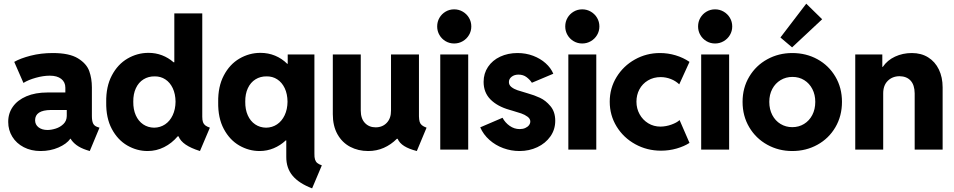

<svg xmlns="http://www.w3.org/2000/svg" viewBox="-20 -826 5269 1060"><path d="M25.4 -152.3Q24.9 -199.7 50.8 -236.6Q76.7 -273.4 125.7 -294.4Q174.8 -315.4 242.2 -315.4H340.8V-341.8Q340.8 -372.6 318.1 -390.4Q295.4 -408.2 254.9 -408.2Q219.2 -408.2 178 -396.7Q136.7 -385.3 109.4 -368.2L58.6 -484.4Q92.3 -503.9 149.2 -518.6Q206.1 -533.2 271.5 -533.2Q362.8 -533.2 410.4 -503.9Q458 -474.6 472.7 -433.6Q487.3 -392.6 487.3 -343.8V-185.5Q487.3 -158.2 494.1 -144.3Q501 -130.4 517.6 -125L529.3 -121.1L475.6 7.8L457 2Q424.3 -8.8 402.3 -25.1Q380.4 -41.5 369.6 -60.5H368.7Q347.7 -31.2 302.7 -11.7Q257.8 7.8 204.1 7.8Q151.9 7.8 111.1 -13.4Q70.3 -34.7 47.9 -71.3Q25.4 -107.9 25.4 -152.3ZM242.2 -108.4Q263.2 -108.4 287.8 -116.2Q312.5 -124 330.3 -141.4Q348.1 -158.7 348.6 -185.5V-218.8H260.7Q173.8 -217.8 173.8 -162.1Q173.8 -137.7 192.9 -123Q211.9 -108.4 242.2 -108.4Z M965.8 -73.2H960.9Q928.7 -35.2 886 -13.7Q843.3 7.8 794.9 7.8Q735.8 7.8 682.9 -22.7Q629.9 -53.2 597.4 -114Q564.9 -174.8 566.4 -261.7Q564.9 -347.7 597.4 -409.4Q629.9 -471.2 684.1 -502.7Q738.3 -534.2 799.8 -534.2Q839.4 -534.2 874.5 -520.8Q909.7 -507.3 938 -482.4H942.4V-752H1096.7V-181.6Q1096.7 -162.6 1100.6 -151.6Q1104.5 -140.6 1113.3 -133.8Q1122.1 -127 1138.7 -121.1L1084 7.8Q1034.2 -7.8 1004.9 -27.8Q975.6 -47.9 965.8 -73.2ZM949.2 -264.6Q948.7 -307.6 933.6 -339.4Q918.5 -371.1 892.6 -387.9Q866.7 -404.8 834 -404.3Q799.3 -404.8 772.2 -387.9Q745.1 -371.1 730.2 -339.1Q715.3 -307.1 715.8 -264.6Q715.3 -221.7 729.7 -189.5Q744.1 -157.2 770.5 -139.4Q796.9 -121.6 831.1 -121.1Q864.7 -121.6 891.4 -139.4Q918 -157.2 933.3 -189.7Q948.7 -222.2 949.2 -264.6Z M1560.5 40V-50.8H1557.6Q1527.8 -22.9 1491 -7.6Q1454.1 7.8 1413.1 7.8Q1354 7.8 1301 -22.7Q1248 -53.2 1215.6 -114Q1183.1 -174.8 1184.6 -261.7Q1183.1 -347.7 1215.6 -409.4Q1248 -471.2 1302.2 -502.7Q1356.4 -534.2 1418 -534.2Q1460.9 -534.2 1498.8 -518.6Q1536.6 -502.9 1565.9 -473.6H1568.4V-525.4H1715.8V21.5Q1715.3 42.5 1719.2 54.7Q1723.1 66.9 1731.7 74Q1740.2 81.1 1756.8 86.9L1703.1 213.9Q1630.9 186.5 1595.5 144.3Q1560.1 102.1 1560.5 40ZM1567.4 -264.6Q1566.9 -307.6 1551.8 -339.4Q1536.6 -371.1 1510.7 -387.9Q1484.9 -404.8 1452.1 -404.3Q1417.5 -404.8 1390.4 -387.9Q1363.3 -371.1 1348.4 -339.1Q1333.5 -307.1 1334 -264.6Q1333.5 -221.7 1347.9 -189.5Q1362.3 -157.2 1388.7 -139.4Q1415 -121.6 1449.2 -121.1Q1482.9 -121.6 1509.5 -139.4Q1536.1 -157.2 1551.5 -189.7Q1566.9 -222.2 1567.4 -264.6Z M1817.4 -195.3V-525.4H1971.7V-215.8Q1971.7 -171.4 1994.6 -147.2Q2017.6 -123 2053.7 -123Q2091.8 -123 2115.5 -148.2Q2139.2 -173.3 2138.7 -215.8V-525.4H2293V-183.6Q2293.5 -164.6 2296.9 -153.3Q2300.3 -142.1 2309.1 -134.8Q2317.9 -127.4 2335 -121.1L2281.2 7.8Q2237.3 -3.4 2211.4 -19.8Q2185.5 -36.1 2175.3 -59.6H2170.9Q2138.7 -27.3 2098.9 -9.8Q2059.1 7.8 2012.7 7.8Q1957.5 7.8 1913.1 -15.6Q1868.7 -39.1 1843 -85Q1817.4 -130.9 1817.4 -195.3Z M2410.6 -525.4H2564.9V0H2410.6ZM2393.6 -679.7Q2393.6 -706.1 2406 -727.5Q2418.5 -749 2439.9 -761.7Q2461.4 -774.4 2487.3 -774.4Q2513.2 -774.4 2534.9 -761.7Q2556.6 -749 2569.3 -727.5Q2582 -706.1 2582 -679.7Q2582 -654.3 2569.3 -632.8Q2556.6 -611.3 2534.9 -598.6Q2513.2 -585.9 2487.3 -585.9Q2461.4 -585.9 2439.9 -598.6Q2418.5 -611.3 2406 -632.8Q2393.6 -654.3 2393.6 -679.7Z M2631.3 -123 2754.4 -175.8Q2768.6 -148.9 2793.9 -131.1Q2819.3 -113.3 2849.1 -113.3Q2866.7 -113.3 2880.1 -119.4Q2893.6 -125.5 2900.6 -135Q2907.7 -144.5 2907.7 -155.3Q2907.7 -170.4 2892.6 -181.6Q2877.4 -192.9 2857.9 -199.7Q2838.4 -206.5 2809.1 -214.8Q2797.4 -218.8 2792.5 -219.7Q2725.6 -238.8 2687.7 -277.1Q2649.9 -315.4 2649.9 -374Q2649.9 -420.4 2674.3 -456.8Q2698.7 -493.2 2741.5 -513.2Q2784.2 -533.2 2837.4 -533.2Q2882.8 -533.2 2923.1 -518.1Q2963.4 -502.9 2992.4 -476.8Q3021.5 -450.7 3034.7 -418.9L2916.5 -369.1Q2905.3 -386.2 2887 -400.1Q2868.7 -414.1 2842.3 -414.1Q2819.8 -414.1 2804.7 -402.3Q2789.6 -390.6 2789.6 -373Q2789.6 -356.4 2803.5 -345.5Q2817.4 -334.5 2836.9 -327.9Q2856.4 -321.3 2894 -310.5Q2929.2 -300.8 2960.9 -286.1Q2992.7 -271.5 3019 -240Q3045.4 -208.5 3045.4 -159.2Q3045.4 -110.8 3018.6 -72.8Q2991.7 -34.7 2946.5 -13.4Q2901.4 7.8 2848.1 7.8Q2801.8 7.8 2758.5 -8.1Q2715.3 -23.9 2681.9 -53.7Q2648.4 -83.5 2631.3 -123Z M3117.7 -525.4H3272V0H3117.7ZM3100.6 -679.7Q3100.6 -706.1 3113 -727.5Q3125.5 -749 3147 -761.7Q3168.5 -774.4 3194.3 -774.4Q3220.2 -774.4 3241.9 -761.7Q3263.7 -749 3276.4 -727.5Q3289.1 -706.1 3289.1 -679.7Q3289.1 -654.3 3276.4 -632.8Q3263.7 -611.3 3241.9 -598.6Q3220.2 -585.9 3194.3 -585.9Q3168.5 -585.9 3147 -598.6Q3125.5 -611.3 3113 -632.8Q3100.6 -654.3 3100.6 -679.7Z M3346.2 -264.6Q3346.2 -338.9 3383.8 -400.4Q3421.4 -461.9 3485.1 -497.6Q3548.8 -533.2 3623.5 -533.2Q3668 -533.2 3710.2 -520.5Q3752.4 -507.8 3786.6 -484.4L3730 -360.4Q3710 -379.4 3683.8 -389.6Q3657.7 -399.9 3628.4 -400.4Q3587.9 -400.4 3557.1 -381.8Q3526.4 -363.3 3510 -332.5Q3493.7 -301.8 3493.7 -264.6Q3493.7 -227.1 3511 -195.6Q3528.3 -164.1 3558.6 -145.5Q3588.9 -127 3626.5 -127Q3657.2 -127.4 3687 -138.2Q3716.8 -148.9 3731.9 -163.1L3786.6 -37.1Q3757.3 -18.1 3715.8 -6.1Q3674.3 5.9 3629.4 5.9Q3552.2 5.9 3487.3 -29.8Q3422.4 -65.4 3384.3 -127.4Q3346.2 -189.5 3346.2 -264.6Z M3851.1 -525.4H4005.4V0H3851.1ZM3834 -679.7Q3834 -706.1 3846.4 -727.5Q3858.9 -749 3880.4 -761.7Q3901.9 -774.4 3927.7 -774.4Q3953.6 -774.4 3975.3 -761.7Q3997.1 -749 4009.8 -727.5Q4022.5 -706.1 4022.5 -679.7Q4022.5 -654.3 4009.8 -632.8Q3997.1 -611.3 3975.3 -598.6Q3953.6 -585.9 3927.7 -585.9Q3901.9 -585.9 3880.4 -598.6Q3858.9 -611.3 3846.4 -632.8Q3834 -654.3 3834 -679.7Z M4079.6 -263.7Q4079.6 -341.3 4116.5 -402.8Q4153.3 -464.4 4216.1 -498.8Q4278.8 -533.2 4354 -533.2Q4430.7 -533.2 4493.2 -498.8Q4555.7 -464.4 4592 -402.8Q4628.4 -341.3 4628.4 -263.7Q4628.4 -185.5 4592 -123.5Q4555.7 -61.5 4492.9 -26.9Q4430.2 7.8 4354 7.8Q4278.8 7.8 4216.1 -26.9Q4153.3 -61.5 4116.5 -123.5Q4079.6 -185.5 4079.6 -263.7ZM4481 -263.7Q4481 -303.2 4464.8 -334.5Q4448.7 -365.7 4420.2 -383.5Q4391.6 -401.4 4355 -401.4Q4318.8 -401.4 4289.6 -383.8Q4260.3 -366.2 4243.7 -335Q4227.1 -303.7 4227.1 -263.7Q4227.1 -222.7 4243.7 -190.9Q4260.3 -159.2 4289.3 -141.6Q4318.4 -124 4354 -124Q4390.1 -124 4418.9 -141.6Q4447.8 -159.2 4464.4 -190.9Q4481 -222.7 4481 -263.7ZM4288.6 -619.1 4431.2 -805.7 4519 -719.7 4353 -564.5Z M4701.7 -525.4H4851.1V-457H4854Q4878.9 -493.7 4921.4 -513.4Q4963.9 -533.2 5014.2 -533.2Q5065.9 -533.2 5104.2 -509.3Q5142.6 -485.4 5163.3 -442.4Q5184.1 -399.4 5184.1 -343.8V0H5029.8V-310.5Q5029.3 -356.9 5007.3 -380.9Q4985.4 -404.8 4945.8 -405.3Q4906.2 -404.8 4880.9 -379.4Q4855.5 -354 4856 -308.6V0H4701.7Z"/></svg>

Font: Reddit Sans Fudge ExtraBold
Style: Regular
Weight: 800
Designer: Stephen Hutchings
Foundry: Reddit
Version: Version 1.011